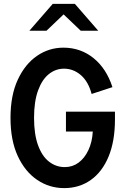

<svg xmlns="http://www.w3.org/2000/svg" viewBox="-20 -956 640 987"><path d="M310 11Q234 11 171.5 -31Q109 -73 71.5 -153.5Q34 -234 34 -350Q34 -466 71.5 -546.5Q109 -627 170.5 -669Q232 -711 306 -711Q394 -711 460.5 -657.5Q527 -604 558 -508L451 -473Q434 -537 395.5 -570Q357 -603 309 -603Q266 -603 231 -575Q196 -547 175.5 -490.5Q155 -434 155 -350Q155 -266 175.5 -209.5Q196 -153 232 -125Q268 -97 313 -97Q353 -97 384 -120Q415 -143 434.5 -184.5Q454 -226 457 -280H319V-382H571V-343Q571 -231 538.5 -152Q506 -73 447 -31Q388 11 310 11ZM131 -798 251 -936H365L485 -798H395L307 -882L219 -798Z"/></svg>

Font: Red Hat Mono SemiBold
Style: Regular
Weight: 600
Monospace: yes
Designer: Pentagram, MCKL
Foundry: Pentagram, MCKL
Version: Version 1.023